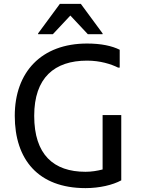

<svg xmlns="http://www.w3.org/2000/svg" viewBox="-20 -956 724 988"><path d="M342 -876 432 -780H508V-784L396 -936H288L176 -784V-780H252ZM508 -364V-84C481 -77 451 -72 420 -72C256 -72 156 -160 156 -360C156 -556 260 -644 428 -644C496 -644 552 -626 588 -608H596V-700C556 -720 500 -732 428 -732C192 -732 56 -584 56 -360C56 -136 176 12 420 12C492 12 560 -4 604 -28V-364Z"/></svg>

Font: Kufam Arabic Latin Roman Normal
Style: Regular
Weight: 400
Designer: Wael Morcos & Artur Schmal
Version: Version 1.200;PS 001.200;hotconv 1.0.88;makeotf.lib2.5.64775